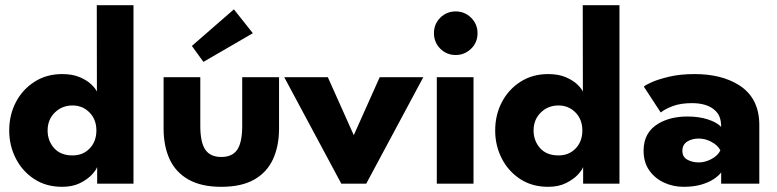

<svg xmlns="http://www.w3.org/2000/svg" viewBox="-20 -708 2994 740"><path d="M219.5 12Q157.5 12 111.8 -18Q66 -48 40.8 -97.5Q15.5 -147 15.5 -205Q15.5 -265.5 41.5 -314.8Q67.5 -364 113.5 -393.2Q159.5 -422.5 219.5 -422.5Q259 -422.5 286.8 -410.8Q314.5 -399 331 -383.5Q347.5 -368 353.5 -355L353 -688H494.5V0H354.5V-62.5H353.5Q350 -52 333.8 -34.5Q317.5 -17 288.8 -2.5Q260 12 219.5 12ZM259.5 -109Q300 -109 325.8 -136Q351.5 -163 351.5 -205Q351.5 -247.5 325 -274.5Q298.5 -301.5 259.5 -301.5Q219 -301.5 191.2 -274.2Q163.5 -247 163.5 -205Q163.5 -165.5 188.5 -137.2Q213.5 -109 259.5 -109Z M833 12Q756 12 706.8 -15.8Q657.5 -43.5 634 -94Q610.5 -144.5 610.5 -213V-410.5H752V-223Q752 -159.5 771.2 -131.2Q790.5 -103 833 -103Q875.5 -103 894.5 -131.2Q913.5 -159.5 913.5 -223V-410.5H1055.5V-213Q1055.5 -145 1032.2 -94.5Q1009 -44 960 -16Q911 12 833 12ZM764 -469.5 719.5 -531 881.5 -672 954.5 -580Z M1391.5 0H1295.5L1075.5 -410.5H1243.5L1343.5 -187L1443.5 -410.5H1611.5Z M1736.5 -496Q1701 -496 1676.8 -520.5Q1652.5 -545 1652.5 -580Q1652.5 -615.5 1677 -639.8Q1701.5 -664 1736.5 -664Q1771 -664 1795.8 -639.5Q1820.5 -615 1820.5 -580Q1820.5 -544 1795.5 -520Q1770.5 -496 1736.5 -496ZM1805 0H1663.5V-410.5H1805Z M2092.5 12Q2030.5 12 1984.8 -18Q1939 -48 1913.8 -97.5Q1888.5 -147 1888.5 -205Q1888.5 -265.5 1914.5 -314.8Q1940.5 -364 1986.5 -393.2Q2032.5 -422.5 2092.5 -422.5Q2132 -422.5 2159.8 -410.8Q2187.5 -399 2204 -383.5Q2220.5 -368 2226.5 -355L2226 -688H2367.5V0H2227.5V-62.5H2226.5Q2223 -52 2206.8 -34.5Q2190.5 -17 2161.8 -2.5Q2133 12 2092.5 12ZM2132.5 -109Q2173 -109 2198.8 -136Q2224.5 -163 2224.5 -205Q2224.5 -247.5 2198 -274.5Q2171.5 -301.5 2132.5 -301.5Q2092 -301.5 2064.2 -274.2Q2036.5 -247 2036.5 -205Q2036.5 -165.5 2061.5 -137.2Q2086.5 -109 2132.5 -109Z M2614.5 12Q2574.5 12 2539.2 -4.2Q2504 -20.5 2482.2 -51.5Q2460.5 -82.5 2460.5 -127.5Q2460.5 -198 2518 -232Q2564.5 -259 2629.5 -259Q2673.5 -259 2708.2 -247.8Q2743 -236.5 2759.5 -219Q2759.5 -241.5 2753.2 -257.8Q2747 -274 2730 -287.5Q2700 -310.5 2647 -310.5Q2603 -310.5 2572.8 -299Q2542.5 -287.5 2526.5 -274.5L2461.5 -374Q2467.5 -380.5 2493.2 -391.8Q2519 -403 2560.8 -412.8Q2602.5 -422.5 2657 -422.5Q2759.5 -422.5 2826.5 -381Q2906.5 -331.5 2906.5 -226V0H2759.5V-43.5Q2749.5 -30 2730 -17.2Q2710.5 -4.5 2681.8 3.8Q2653 12 2614.5 12ZM2673 -82Q2697.5 -82 2722 -95Q2746.5 -108 2756.5 -128.5Q2746.5 -148 2722.5 -161Q2698.5 -174 2673 -174Q2647 -174 2628.5 -162.2Q2610 -150.5 2610 -126.5Q2610 -103 2629.2 -92.5Q2648.5 -82 2673 -82Z"/></svg>

Font: Lucymar Sans
Style: Bold
Weight: 700
Foundry: The League of Moveable Type (original font) / Main changes by Cristiano Sobral with portions from Mirco Monsees
Version: Version 2.001;August 30, 2020;FontCreator 13.0.0.2681 64-bit